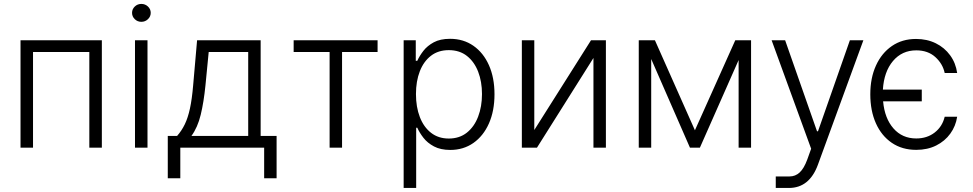

<svg xmlns="http://www.w3.org/2000/svg" viewBox="-20 -750 4939 975"><path d="M84.2 0V-545.5H497.2V0H433.6V-485.8H147.7V0Z M665.5 0V-545.5H729V0ZM697.8 -639.2Q678.3 -639.2 664.4 -652.7Q650.6 -666.2 650.6 -684.7Q650.6 -703.5 664.4 -716.8Q678.3 -730.1 697.8 -730.1Q717.3 -730.1 731.4 -716.8Q745.4 -703.5 745.4 -684.7Q745.4 -666.2 731.4 -652.7Q717.3 -639.2 697.8 -639.2Z M832 155.2V-59.7H879.3Q902.7 -86.3 918.5 -119Q934.3 -151.6 944.6 -199Q954.9 -246.4 960.9 -317.1L980.8 -545.5H1303.6V-59.7H1384.6V155.2H1321.4V0H895.6V155.2ZM952.1 -59.7H1240.4V-485.8H1039.8L1023.4 -317.1Q1014.9 -231.5 999.3 -167.3Q983.7 -103 952.1 -59.7Z M1471.2 -485.8V-545.5H1897.4V-485.8H1717V0H1653.8V-485.8Z M2029.8 204.5V-545.5H2091.3V-441.4H2099.1Q2110.1 -465.9 2130 -491.7Q2149.9 -517.4 2182.7 -535.2Q2215.6 -552.9 2265.6 -552.9Q2333.1 -552.9 2383.9 -517.6Q2434.7 -482.2 2462.9 -418.9Q2491.1 -355.5 2491.1 -271.3Q2491.1 -186.8 2462.9 -123.2Q2434.7 -59.7 2384.1 -24.1Q2333.5 11.4 2266.7 11.4Q2217.3 11.4 2183.9 -6.4Q2150.6 -24.1 2130.3 -50.2Q2110.1 -76.3 2099.1 -101.2H2093.4V204.5ZM2092.3 -272.4Q2092.3 -206.7 2112 -155.5Q2131.7 -104.4 2169 -75.5Q2206.3 -46.5 2258.9 -46.5Q2313.2 -46.5 2350.9 -76.5Q2388.5 -106.5 2408 -157.7Q2427.6 -208.8 2427.6 -272.4Q2427.6 -335.2 2408.2 -385.7Q2388.8 -436.1 2351.4 -465.7Q2313.9 -495.4 2258.9 -495.4Q2205.6 -495.4 2168.5 -466.8Q2131.4 -438.2 2111.9 -388Q2092.3 -337.7 2092.3 -272.4Z M2693.2 -89.8 2981.2 -545.5H3056.8V0H2993.6V-455.6L2706.7 0H2630V-545.5H2693.2Z M3508.9 -88.4 3713.8 -545.5H3794V0H3730.8V-445L3534.1 0H3483.7L3286.9 -450.3V0H3223.7V-545.5H3305.8Z M3986.2 204.5H3919.4V146Q3929 146.3 3944.4 146.1Q3959.9 146 3973 146Q3978 146 3982.4 146Q3986.9 146 3989.7 146Q4018.8 146 4040.7 125.9Q4062.5 105.8 4079.2 60.7L4099.1 5.3L3898.4 -545.5H3967L4128.9 -83.5H4133.9L4295.8 -545.5H4364.3L4133.5 86.3Q4090.2 204.5 3986.2 204.5Z M4660.9 -295.1V-235.4H4464.5Q4472.3 -149.1 4517 -98Q4561.8 -46.9 4632.8 -46.9Q4687.9 -46.9 4726.7 -77.2Q4765.6 -107.6 4777.3 -157.3H4840.6Q4833.5 -109.7 4805.9 -71.6Q4778.4 -33.4 4734.2 -11.2Q4690 11 4632.8 11Q4561.1 11 4508.7 -24.7Q4456.3 -60.4 4427.9 -123.9Q4399.5 -187.5 4399.5 -271.3Q4399.5 -354 4428.3 -417.3Q4457 -480.5 4509.2 -516.3Q4561.4 -552.2 4631.7 -552.2Q4687.5 -552.2 4732.1 -530.2Q4776.6 -508.2 4805 -469.1Q4833.5 -430 4840.6 -379.3H4777.3Q4767.4 -426.1 4729.8 -460.2Q4692.1 -494.3 4632.8 -494.3Q4560.4 -494.3 4514.7 -440.2Q4469.1 -386 4463.4 -295.1Z"/></svg>

Font: Inter Zeller Light
Style: Regular
Weight: 300
Designer: Rasmus Andersson; Joe Bland
Foundry: zeller
Version: Version 3.015;git-dec3a8cb1